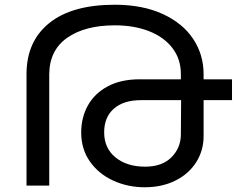

<svg xmlns="http://www.w3.org/2000/svg" viewBox="-20 -784 1001 811"><path d="M960 -449V-361H840V-209Q840 -148 808.5 -98.5Q777 -49 720.5 -21Q664 7 591 7Q520 7 458.5 -21Q397 -49 360 -101.5Q323 -154 323 -224Q323 -288 351.5 -339Q380 -390 435.5 -419.5Q491 -449 569 -449H744V-471Q744 -535 708 -581.5Q672 -628 609 -652.5Q546 -677 465 -677Q339 -677 264 -624.5Q189 -572 188 -471V0H92V-471Q92 -609 188 -686.5Q284 -764 465 -764Q582 -764 667 -725Q752 -686 796 -619.5Q840 -553 840 -471V-449ZM744 -217 745 -358V-361H576Q502 -361 461 -325Q420 -289 420 -225Q420 -158 468 -119Q516 -80 593 -80Q665 -80 704.5 -120Q744 -160 744 -217Z"/></svg>

Font: Montserrat arm2
Style: Regular
Weight: 400
Designer: Julieta Ulanovsky
Foundry: Julieta Ulanovsky
Version: Version 6.000